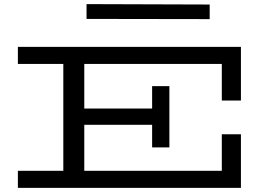

<svg xmlns="http://www.w3.org/2000/svg" viewBox="-20 -914 1318 934"><path d="M1059 -425V-603H390V-386H720V-495H804V-197H720V-307H390V-83H1059V-261H1152V0H67V-83H288V-603H67V-686H1152V-425ZM1000 -821 401 -822V-894L1000 -892Z"/></svg>

Font: BioRhyme Expanded
Style: Regular
Weight: 400
Width: 7
Designer: Aoife Mooney
Foundry: Aoife Mooney Type
Version: Version 1.001